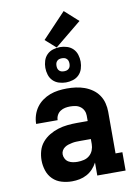

<svg xmlns="http://www.w3.org/2000/svg" viewBox="-105 -1060 811 1135"><g transform="rotate(-10 300.0 -492.0)"><path d="M234 8Q234 8 234 8Q234 8 234 8H233Q202 8 171.5 -1Q141 -10 119 -31.5Q97 -53 87 -83.5Q77 -114 77 -145Q77 -174 85 -202Q93 -230 111.5 -252Q130 -274 155 -289Q180 -304 207.5 -312.5Q235 -321 264 -324Q293 -327 321 -327H386V-360Q386 -376 379 -390.5Q372 -405 359 -414.5Q346 -424 330 -427Q314 -430 298 -430Q283 -430 268 -427Q253 -424 240 -415.5Q227 -407 219.5 -393Q212 -379 212 -363H83Q83 -363 83 -363Q83 -363 83 -363Q83 -389 91 -414.5Q99 -440 114 -461Q129 -482 150.5 -497.5Q172 -513 196 -522Q220 -531 246 -534.5Q272 -538 298 -538Q325 -538 351.5 -534.5Q378 -531 403 -522Q428 -513 450 -497.5Q472 -482 487 -460Q502 -438 508.5 -412Q515 -386 515 -360V-110H556V0H386V-78Q375 -57 359 -40Q343 -23 322.5 -12Q302 -1 279.5 3.5Q257 8 234 8ZM286 -100Q305 -100 324 -104.5Q343 -109 357.5 -121.5Q372 -134 379 -152Q386 -170 386 -189V-219H321Q309 -219 297 -218.5Q285 -218 273 -215.5Q261 -213 249.5 -209.5Q238 -206 228 -199Q218 -192 212 -181.5Q206 -171 206 -159Q206 -145 213 -132Q220 -119 232 -112Q244 -105 258 -102.5Q272 -100 286 -100ZM300 -574Q279 -574 258 -580.5Q237 -587 222 -602Q207 -617 200.5 -638Q194 -659 194 -680Q194 -701 200.5 -722Q207 -743 222 -758Q237 -773 258 -779.5Q279 -786 300 -786Q321 -786 342 -779.5Q363 -773 378 -758Q393 -743 399.5 -722Q406 -701 406 -680Q406 -659 399.5 -638Q393 -617 378 -602Q363 -587 342 -580.5Q321 -574 300 -574ZM300 -641Q308 -641 315.5 -643Q323 -645 329 -651Q335 -657 337 -664.5Q339 -672 339 -680Q339 -688 337 -695.5Q335 -703 329 -709Q323 -715 315.5 -717Q308 -719 300 -719Q292 -719 284.5 -717Q277 -715 271 -709Q265 -703 263 -695.5Q261 -688 261 -680Q261 -672 263 -664.5Q265 -657 271 -651Q277 -645 284.5 -643Q292 -641 300 -641ZM281 -787 218 -843 359 -992 441 -918Z"/></g></svg>

Font: Iosevka Slab XBdEx
Style: Regular
Weight: 800
Width: 7
Monospace: yes
Designer: Belleve Invis
Foundry: Belleve Invis
Version: Version 11.1.0; ttfautohint (v1.8.3)